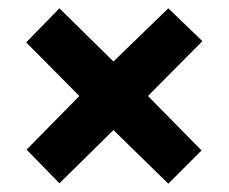

<svg xmlns="http://www.w3.org/2000/svg" viewBox="-20 -584 550 462"><path d="M385 -564 467 -485 336 -353 465 -222 385 -142 253 -271 123 -143 44 -224 171 -353 43 -482 123 -564 253 -436Z"/></svg>

Font: Noto Sans Gujarati UI Condensed ExtraBold
Style: Regular
Weight: 800
Width: 3
Designer: Jelle Bosma - Monotype Design Team, Universal Thirst
Foundry: Monotype Imaging Inc.
Version: Version 2.106; ttfautohint (v1.8.4.7-5d5b)